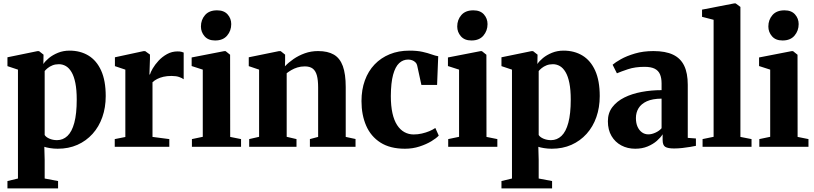

<svg xmlns="http://www.w3.org/2000/svg" viewBox="-20 -838 4648 1096"><path d="M22.5 237.5V195.5L82.5 181V-440.5L22.5 -460.5V-511L193 -546H203L228.5 -526L227.5 -472.5Q238 -489 259.5 -506.8Q281 -524.5 311.2 -536.8Q341.5 -549 377 -549Q438.5 -549 485 -520.8Q531.5 -492.5 557.5 -435Q583.5 -377.5 583.5 -289.5Q583.5 -224.5 564.2 -169.5Q545 -114.5 508.5 -74Q472 -33.5 421.8 -11.2Q371.5 11 309.5 11Q287 11 265.5 7.5Q244 4 233 0L235 74.5V181L311.5 195.5V237.5ZM305.5 -38Q339.5 -38 365 -62Q390.5 -86 404.2 -137.2Q418 -188.5 418 -270Q418 -325.5 410.2 -364Q402.5 -402.5 388.5 -426.2Q374.5 -450 356 -460.8Q337.5 -471.5 316.5 -471.5Q295.5 -471.5 279.5 -465Q263.5 -458.5 252.2 -449.2Q241 -440 235 -432.5V-67.5Q242.5 -55 262.2 -46.5Q282 -38 305.5 -38Z M635 0V-44L695.5 -56V-440.5L636 -460.5V-511L798.5 -546H809L836 -526.5V-502L833 -412.5L836 -413Q839.5 -426 852 -447.5Q864.5 -469 885.2 -491.5Q906 -514 933.5 -529.2Q961 -544.5 993.5 -544.5Q1006 -544.5 1014.8 -542.5Q1023.5 -540.5 1028.5 -538V-385.5Q1019.5 -392.5 1002.5 -398.5Q985.5 -404.5 958.5 -404.5Q933.5 -404.5 913 -399.8Q892.5 -395 877 -387Q861.5 -379 850.5 -368.5V-56.5L946.5 -44V0Z M1075.5 0V-44L1137.5 -57V-440.5L1074 -461V-510L1259 -546H1268L1293.5 -525.5L1294 -56.5L1356 -44V0ZM1207.5 -607Q1168.5 -607 1147.8 -631Q1127 -655 1127 -686.5Q1127 -725 1150.5 -752Q1174 -779 1218.5 -779H1219.5Q1258.5 -779 1279.2 -755.8Q1300 -732.5 1300 -700.5Q1300 -662.5 1276.5 -634.8Q1253 -607 1208.5 -607Z M1459 -57V-440.5L1400 -460.5V-511L1571.5 -546H1582.5L1607.5 -526V-488.5L1606.5 -459.5Q1626.5 -481 1655.5 -501Q1684.5 -521 1720 -533.8Q1755.5 -546.5 1795.5 -546.5Q1851 -546.5 1885.8 -526.2Q1920.5 -506 1937 -460.8Q1953.5 -415.5 1953.5 -341V-56.5L2009.5 -44.5V0H1749V-44L1796 -56.5V-338.5Q1796 -381 1788.8 -407.5Q1781.5 -434 1765 -446.5Q1748.5 -459 1720 -459Q1697 -459 1677.8 -453Q1658.5 -447 1643.2 -438Q1628 -429 1616.5 -420V-57L1672.5 -44V0H1402.5V-44Z M2291.5 11Q2207 11 2152 -24Q2097 -59 2070.2 -120.5Q2043.5 -182 2043.5 -261Q2043.5 -326 2062.8 -379Q2082 -432 2118.2 -470Q2154.5 -508 2204.8 -528.5Q2255 -549 2317 -549Q2361.5 -549 2392.2 -542Q2423 -535 2444.2 -527.2Q2465.5 -519.5 2481.5 -517L2475 -353H2385.5L2361.5 -463.5Q2359.5 -474.5 2351.5 -482.2Q2343.5 -490 2332.8 -494Q2322 -498 2310 -498Q2280.5 -498 2258.5 -477.5Q2236.5 -457 2224 -411.5Q2211.5 -366 2211 -290Q2211 -233.5 2220.2 -192Q2229.5 -150.5 2247 -123.8Q2264.5 -97 2288.5 -83.8Q2312.5 -70.5 2341.5 -70.5Q2365.5 -70.5 2388.2 -75.8Q2411 -81 2430.8 -89.2Q2450.5 -97.5 2465 -107.5L2484.5 -64Q2471.5 -49.5 2442.8 -32Q2414 -14.5 2375 -1.8Q2336 11 2291.5 11Z M2538.5 0V-44L2600.5 -57V-440.5L2537 -461V-510L2722 -546H2731L2756.5 -525.5L2757 -56.5L2819 -44V0ZM2670.5 -607Q2631.5 -607 2610.8 -631Q2590 -655 2590 -686.5Q2590 -725 2613.5 -752Q2637 -779 2681.5 -779H2682.5Q2721.5 -779 2742.2 -755.8Q2763 -732.5 2763 -700.5Q2763 -662.5 2739.5 -634.8Q2716 -607 2671.5 -607Z M2842.5 237.5V195.5L2902.5 181V-440.5L2842.5 -460.5V-511L3013 -546H3023L3048.5 -526L3047.5 -472.5Q3058 -489 3079.5 -506.8Q3101 -524.5 3131.2 -536.8Q3161.5 -549 3197 -549Q3258.5 -549 3305 -520.8Q3351.5 -492.5 3377.5 -435Q3403.5 -377.5 3403.5 -289.5Q3403.5 -224.5 3384.2 -169.5Q3365 -114.5 3328.5 -74Q3292 -33.5 3241.8 -11.2Q3191.5 11 3129.5 11Q3107 11 3085.5 7.5Q3064 4 3053 0L3055 74.5V181L3131.5 195.5V237.5ZM3125.5 -38Q3159.5 -38 3185 -62Q3210.5 -86 3224.2 -137.2Q3238 -188.5 3238 -270Q3238 -325.5 3230.2 -364Q3222.5 -402.5 3208.5 -426.2Q3194.5 -450 3176 -460.8Q3157.5 -471.5 3136.5 -471.5Q3115.5 -471.5 3099.5 -465Q3083.5 -458.5 3072.2 -449.2Q3061 -440 3055 -432.5V-67.5Q3062.5 -55 3082.2 -46.5Q3102 -38 3125.5 -38Z M3606 11Q3562 11 3526.8 -7.8Q3491.5 -26.5 3470.8 -61.5Q3450 -96.5 3450 -146Q3450 -193 3475.5 -226.5Q3501 -260 3544.2 -281.5Q3587.5 -303 3642.5 -313.2Q3697.5 -323.5 3756.5 -323.5V-362Q3756.5 -392.5 3747.5 -413.8Q3738.5 -435 3717.2 -445.8Q3696 -456.5 3659.5 -456.5Q3605.5 -456.5 3565 -443Q3524.5 -429.5 3501.5 -419.5L3477 -468.5Q3491.5 -481.5 3524.2 -500Q3557 -518.5 3604.5 -532.5Q3652 -546.5 3710 -546.5Q3778.5 -546.5 3821.8 -526Q3865 -505.5 3885.5 -463Q3906 -420.5 3906 -354V-51L3952.5 -47.5V-5.5Q3941.5 -3 3920.5 0.5Q3899.5 4 3875 6.8Q3850.5 9.5 3828 9.5Q3792.5 9.5 3777.5 0.2Q3762.5 -9 3762.5 -39V-71.5Q3751.5 -53.5 3729.8 -34.2Q3708 -15 3676.8 -2Q3645.5 11 3606 11ZM3681.5 -71Q3700 -71 3721.5 -80.8Q3743 -90.5 3756.5 -106V-275Q3704.5 -274.5 3672.2 -259.8Q3640 -245 3625 -220.2Q3610 -195.5 3610 -164.5Q3610 -135.5 3619.2 -114.8Q3628.5 -94 3644.5 -82.5Q3660.5 -71 3681.5 -71Z M4053.5 -57V-725L3987.5 -742V-783L4170.5 -818.5H4179.5L4206.5 -798.5V-56.5L4270 -44V0H3990.5V-44Z M4314.5 0V-44L4376.5 -57V-440.5L4313 -461V-510L4498 -546H4507L4532.5 -525.5L4533 -56.5L4595 -44V0ZM4446.5 -607Q4407.5 -607 4386.8 -631Q4366 -655 4366 -686.5Q4366 -725 4389.5 -752Q4413 -779 4457.5 -779H4458.5Q4497.5 -779 4518.2 -755.8Q4539 -732.5 4539 -700.5Q4539 -662.5 4515.5 -634.8Q4492 -607 4447.5 -607Z"/></svg>

Font: Merriweather 72pt ExtraBold
Style: Regular
Weight: 800
Version: Version 2.100